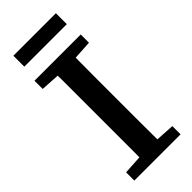

<svg xmlns="http://www.w3.org/2000/svg" viewBox="-263 -864 907 907"><g transform="rotate(-45 190.5 -410.5)"><path d="M36 0V-55L171 -63H210L345 -55V0ZM130 0Q131 -51 131 -102Q131 -153 131 -205Q131 -257 131 -309V-359Q131 -410 131 -461.5Q131 -513 131 -564.5Q131 -616 130 -667H251Q251 -616 250.5 -565Q250 -514 250 -462.5Q250 -411 250 -359V-309Q250 -258 250 -206Q250 -154 250.5 -103Q251 -52 251 0ZM36 -612V-667H345V-612L210 -604H171ZM49 -748V-821H333V-748Z"/></g></svg>

Font: Source Serif 4 Medium
Style: Regular
Weight: 500
Designer: Frank Grießhammer
Foundry: Adobe Systems Incorporated
Version: Version 4.004;hotconv 1.0.116;makeotfexe 2.5.65601